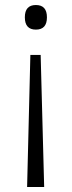

<svg xmlns="http://www.w3.org/2000/svg" viewBox="-20 -561 286 765"><path d="M167 -492Q167 -443 123 -443Q79 -443 79 -492Q79 -541 123 -541Q167 -541 167 -492ZM101 -342H142L156 184H88Z"/></svg>

Font: Noto Sans Sinhala Light
Style: Regular
Weight: 300
Designer: Jelle Bosma - Monotype Design Team
Foundry: Monotype Imaging Inc.
Version: Version 2.006; ttfautohint (v1.8.4.7-5d5b)